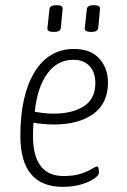

<svg xmlns="http://www.w3.org/2000/svg" viewBox="-20 -719 494 745"><path d="M224 6Q59 6 59 -192Q59 -349 114 -439Q169 -529 267 -529Q332 -529 365.5 -491.5Q399 -454 399 -399Q399 -318 342 -277Q285 -236 190 -236Q167 -236 146 -238Q125 -240 110 -243Q108 -217 108 -192Q108 -36 227 -36Q267 -36 294 -45Q321 -54 336 -63.5Q351 -73 357 -73Q361 -73 362.5 -64.5Q364 -56 364 -48Q364 -39 345.5 -26Q327 -13 295.5 -3.5Q264 6 224 6ZM189 -278Q260 -278 305 -306.5Q350 -335 350 -397Q350 -438 327.5 -462.5Q305 -487 265 -487Q202 -487 163 -432.5Q124 -378 115 -285Q133 -282 151.5 -280Q170 -278 189 -278ZM334 -595Q307 -595 309 -610L317 -684Q319 -699 345 -699Q370 -699 368 -684L361 -610Q359 -595 334 -595ZM189 -595Q162 -595 164 -610L172 -684Q174 -699 200 -699Q225 -699 223 -684L216 -610Q214 -595 189 -595Z"/></svg>

Font: Asap Condensed Condensed ExtraLight
Style: Italic
Weight: 200
Width: 3
Italic angle: -6°
Designer: Pablo Cosgaya
Foundry: Omnibus-Type
Version: Version 3.001; ttfautohint (v1.8.4.7-5d5b)